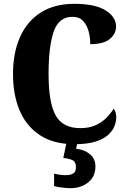

<svg xmlns="http://www.w3.org/2000/svg" viewBox="-20 -744 666 1004"><path d="M370 10Q262 10 190.5 -36Q119 -82 83.5 -164.5Q48 -247 48 -358Q48 -466 84 -548.5Q120 -631 191.5 -677.5Q263 -724 369 -724Q478 -724 532.5 -689.5Q587 -655 587 -606Q587 -567 554 -540Q521 -513 452 -513Q452 -547 443.5 -579.5Q435 -612 415 -634Q395 -656 359 -656Q287 -656 260.5 -578Q234 -500 234 -358Q234 -207 271 -140.5Q308 -74 400 -74Q447 -74 480.5 -89.5Q514 -105 537 -128.5Q560 -152 574 -175Q581 -169 584.5 -155.5Q588 -142 588 -131Q588 -109 578.5 -84.5Q569 -60 545.5 -38.5Q522 -17 479 -3.5Q436 10 370 10ZM348 240Q333 240 306 237Q279 234 263 229V164Q297 172 323 172Q348 172 362.5 163.5Q377 155 377 130Q377 101 358 93Q339 85 311 82L330 -9H387L378 34Q421 38 450 62Q479 86 479 126Q479 179 441.5 209.5Q404 240 348 240Z"/></svg>

Font: Noto Serif Tamil Condensed Black
Style: Italic
Weight: 900
Width: 3
Italic angle: -12°
Designer: Indian Type Foundry, Tom Grace, and the Monotype Design Team
Foundry: Monotype Imaging Inc.
Version: Version 2.003; ttfautohint (v1.8.4.7-5d5b)